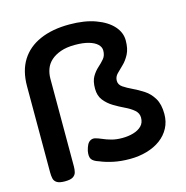

<svg xmlns="http://www.w3.org/2000/svg" viewBox="-107 -794 893 924"><g transform="rotate(-15 340.0 -332.0)"><path d="M104 30Q77 30 64.5 22Q52 14 49 0.5Q46 -13 46 -30V-459Q46 -536 78.5 -588Q111 -640 172.5 -667Q234 -694 319 -694Q395 -694 449.5 -674Q504 -654 533 -621.5Q562 -589 562 -550Q562 -508 548 -481.5Q534 -455 516 -438Q498 -421 484 -406.5Q470 -392 470 -373Q470 -353 488.5 -340.5Q507 -328 533.5 -315.5Q560 -303 587 -285.5Q614 -268 632 -238Q650 -208 650 -160Q650 -121 633.5 -90Q617 -59 588 -37.5Q559 -16 519.5 -4.5Q480 7 435 7Q389 7 352 -1Q315 -9 287 -21Q261 -29 252 -42Q243 -55 248 -83Q252 -100 258 -112Q264 -124 274 -129.5Q284 -135 296 -133Q312 -129 330 -121Q348 -113 371.5 -106.5Q395 -100 425 -100Q455 -100 480.5 -107.5Q506 -115 521.5 -130.5Q537 -146 537 -172Q537 -194 519 -209.5Q501 -225 474.5 -237.5Q448 -250 421.5 -266Q395 -282 377 -305Q359 -328 359 -363Q359 -401 372 -423Q385 -445 402 -460Q419 -475 432 -490.5Q445 -506 445 -531Q445 -548 430.5 -562Q416 -576 388 -584Q360 -592 320 -592Q278 -592 248.5 -581.5Q219 -571 200 -554Q181 -537 172.5 -514Q164 -491 164 -465V-28Q164 -12 160.5 1Q157 14 144.5 22Q132 30 104 30Z"/></g></svg>

Font: Fredoka SemiExpanded Medium
Style: Regular
Weight: 500
Width: 6
Designer: Ben Nathan
Foundry: Milena B. Brandão, Ben Nathan
Version: Version 2.001